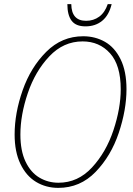

<svg xmlns="http://www.w3.org/2000/svg" viewBox="-20 -901 647 932"><path d="M51 -248Q51 -352 90 -463Q129 -574 204.5 -649.5Q280 -725 384 -725Q442 -725 489.5 -698Q537 -671 565.5 -613Q594 -555 594 -468Q594 -368 556.5 -256Q519 -144 444 -66.5Q369 11 263 11Q203 11 155 -18Q107 -47 79 -105.5Q51 -164 51 -248ZM566 -468Q566 -585 514 -642.5Q462 -700 381 -700Q288 -700 219.5 -627.5Q151 -555 115 -449Q79 -343 79 -248Q79 -169 104 -116.5Q129 -64 171 -39Q213 -14 264 -14Q358 -14 426.5 -88Q495 -162 530.5 -268.5Q566 -375 566 -468ZM307 -881H326Q327 -800 398 -800Q434 -800 461.5 -820Q489 -840 503 -881H522Q509 -827 476 -800Q443 -773 395 -773Q348 -773 327.5 -800.5Q307 -828 307 -881Z"/></svg>

Font: Noto Serif NarrowThin
Style: Italic
Weight: 250
Width: 4
Italic angle: -12°
Designer: Monotype Design Team
Foundry: Monotype Imaging Inc.
Version: Version 1.001